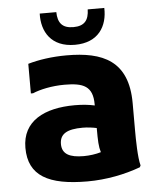

<svg xmlns="http://www.w3.org/2000/svg" viewBox="-54 -807 716 865"><g transform="rotate(-5 304.0 -374.0)"><path d="M304 -606C411 -606 453 -678 450 -760H375C374 -712 355 -686 304 -686C253 -686 234 -712 233 -760H158C155 -678 197 -606 304 -606ZM540 -200V-321C540 -514 425 -562 262 -562C196 -562 135 -553 87 -539V-405H97C129 -419 184 -431 241 -431C326 -431 369 -414 369 -331V-326C342 -332 313 -335 279 -335C141 -335 41 -284 41 -163C41 -36 131 12 307 12C392 12 477 -5 547 -31L551 -39C541 -75 540 -157 540 -200ZM300 -103C237 -103 202 -120 202 -166C202 -212 235 -231 306 -231C327 -231 350 -228 369 -224C369 -165 370 -140 378 -114C355 -107 326 -103 300 -103Z"/></g></svg>

Font: Kufam Arabic Latin Roman Bold
Style: Regular
Weight: 700
Designer: Wael Morcos & Artur Schmal
Version: Version 1.200;PS 001.200;hotconv 1.0.88;makeotf.lib2.5.64775